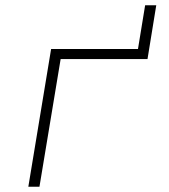

<svg xmlns="http://www.w3.org/2000/svg" viewBox="-20 -705 640 725"><path d="M87 0 173 -520H501L528 -685H570L537 -482H209L129 0Z"/></svg>

Font: Iosevka XLt Ex Obl
Style: Regular
Weight: 200
Width: 7
Italic angle: -9°
Monospace: yes
Designer: Belleve Invis
Foundry: Belleve Invis
Version: Version 32.5.0; ttfautohint (v1.8.4)